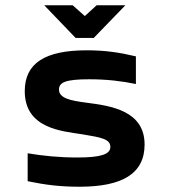

<svg xmlns="http://www.w3.org/2000/svg" viewBox="-20 -700 640 729"><path d="M293 -190C365 -178 399 -172 399 -142C399 -114 362 -102 274 -102C205 -102 145 -108 85 -118V-12C153 2 208 9 282 9C443 9 529 -40 529 -151C529 -279 403 -298 309 -310C247 -318 204 -327 204 -360C204 -387 228 -399 319 -399C386 -399 443 -392 496 -381V-486C433 -501 379 -509 309 -509C151 -509 74 -460 74 -354C74 -212 215 -202 293 -190ZM148 -680 267 -556H336L456 -680H347L302 -639L256 -680Z"/></svg>

Font: LT Wave Mono Bold
Style: Regular
Weight: 700
Designer: Daniel Lyons
Version: Version 2.5 (Glyphs App)